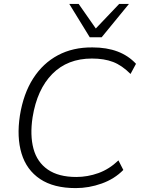

<svg xmlns="http://www.w3.org/2000/svg" viewBox="-20 -956 724 984"><path d="M368 8Q255 8 185.5 -38.5Q116 -85 90.5 -169Q65 -253 82 -364Q100 -476 150 -554Q200 -632 277 -673Q354 -714 454 -713Q527 -713 582.5 -692Q638 -671 677 -629L649 -577Q605 -621 559.5 -638.5Q514 -656 451 -656Q326 -656 248 -577Q170 -498 147 -355Q133 -263 151.5 -194Q170 -125 225 -87Q280 -49 371 -49Q429 -49 484.5 -69Q540 -89 587 -134L612 -85Q567 -39 501.5 -15.5Q436 8 368 8ZM440 -765 335 -936H383L471 -810L591 -936H641L501 -765Z"/></svg>

Font: Mulish ExtraLight Light
Style: Italic
Weight: 300
Italic angle: -9°
Version: Version 3.603